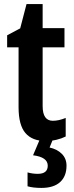

<svg xmlns="http://www.w3.org/2000/svg" viewBox="-20 -681 364 941"><path d="M239 -89Q268 -89 302 -103V-12Q282 -2 257 4Q232 10 203 10Q138 10 104.5 -29Q71 -68 71 -156V-449H15V-508L79 -542L110 -661H189V-543H296V-449H189V-161Q189 -89 239 -89ZM306 131Q306 183 274.5 211.5Q243 240 183 240Q142 240 115 232V164Q140 171 165 171Q214 171 214 131Q214 89 142 80L176 0H240L223 42Q260 50 283 73Q306 96 306 131Z"/></svg>

Font: Avrile Sans Condensed SemiBold
Style: Regular
Weight: 600
Width: 3
Designer: Monotype Design Team
Foundry: Monotype Imaging Inc.
Version: Version 2.001;September 10, 2019;FontCreator 11.5.0.2425 64-